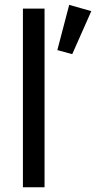

<svg xmlns="http://www.w3.org/2000/svg" viewBox="-20 -786 403 806"><path d="M76.2 0V-750H167V0ZM220.7 -575.7 270.5 -765.6 363.3 -739.3 283.2 -558.6Z"/></svg>

Font: RobotoFlex
Style: Regular
Weight: 400
Designer: Berlow after Robertson
Foundry: Google
Version: Version 2.136